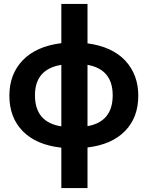

<svg xmlns="http://www.w3.org/2000/svg" viewBox="-20 -750 757 983"><path d="M294 -730V-529Q165 -513 96 -441Q28 -370 28 -260Q28 -148 97 -78Q166 -8 294 6V213H428V5Q553 -10 620.5 -79.5Q688 -149 688 -260Q688 -368 621 -440Q554 -511 428 -528V-730ZM159 -262Q159 -396 294 -418V-103Q159 -124 159 -262ZM557 -262Q557 -127 428 -104V-418Q557 -395 557 -262Z"/></svg>

Font: RT Raleway Bold
Style: Regular
Weight: 400
Designer: Matt McInerney, Pablo Impallari, Rodrigo Fuenzalida — Edited by Milan Moffatt in April 2016
Foundry: Matt McInerney, Pablo Impallari, Rodrigo Fuenzalida — Edited by Milan Moffatt in April 2016
Version: Version 3.001